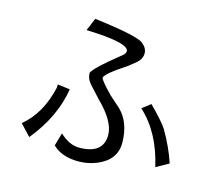

<svg xmlns="http://www.w3.org/2000/svg" viewBox="-111 -929 1222 1082"><g transform="rotate(15 500.0 -388.5)"><path d="M302 -117 280 -41Q333 12 433 12Q490 11 538 -9Q644 -53 644 -153V-157Q642 -274 574 -339Q566 -347 510 -396Q443 -465 442 -479Q442 -501 564 -581L606 -615Q635 -640 635 -672Q635 -703 607 -725Q580 -756 316 -789L285 -715Q535 -707 535 -658Q534 -644 520 -633Q364 -508 364 -484Q365 -452 388 -426L449 -359Q556 -255 556 -175Q556 -64 414 -64Q356 -65 302 -117ZM208 -377Q208 -368 207 -357Q171 -199 68 -114L129 -49Q254 -202 280 -368ZM859 -69 932 -110Q904 -196 850 -289Q825 -328 746 -407L697 -369Q815 -262 859 -69Z"/></g></svg>

Font: Sawarabi Gothic
Style: Regular
Weight: 400
Designer: mshio (mshio@users.sourceforge.jp)
Version: Version 20141215